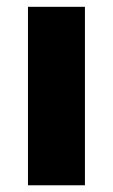

<svg xmlns="http://www.w3.org/2000/svg" viewBox="-20 -552 336 572"><path d="M63.3 0V-531.7H233V0Z"/></svg>

Font: Lexend Medium
Style: Regular
Weight: 500
Designer: Bonnie Shaver-Troup, Thomas Jockin
Foundry: Lexend
Version: Version 1.005